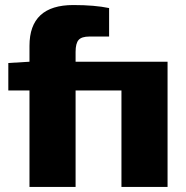

<svg xmlns="http://www.w3.org/2000/svg" viewBox="-20 -742 740 762"><path d="M645 -497V0H462V-383H280V0H97V-383H13V-492L97 -497V-560Q97 -722 271 -722Q356 -722 413 -710V-597H335Q304 -597 292 -583.5Q280 -570 280 -536V-497Z"/></svg>

Font: Ezarion Extra Bold
Style: Regular
Weight: 800
Designer: Natanael Gama
Version: Version 1.001;PS 001.001;hotconv 1.0.70;makeotf.lib2.5.58329